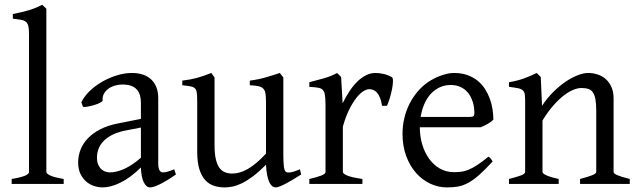

<svg xmlns="http://www.w3.org/2000/svg" viewBox="-20 -777 2695 811"><path d="M29.3 0V-21Q50.3 -24.4 64.5 -28.1Q78.6 -31.7 86.9 -35.4Q95.2 -39.1 98.9 -43Q102.5 -46.9 102.5 -50.8V-632.8Q102.5 -654.8 99.6 -667Q96.7 -679.2 88.9 -685.3Q81.1 -691.4 67.9 -693.6Q54.7 -695.8 34.2 -698.2V-717.8Q69.3 -724.6 98.6 -732.9Q127.9 -741.2 158.2 -756.8L175.8 -740.2V-50.8Q175.8 -43.5 192.4 -35.6Q209 -27.8 249 -21V0Z M442.9 -48.8Q472.2 -48.8 505.1 -63.7Q538.1 -78.6 575.2 -110.8V-238.3L517.1 -227.1Q483.9 -221.2 459.7 -210Q435.5 -198.7 419.9 -183.6Q404.3 -168.5 397 -150.1Q389.6 -131.8 389.6 -111.8Q389.6 -92.3 395.5 -80.1Q401.4 -67.9 409.9 -60.8Q418.5 -53.7 427.5 -51.3Q436.5 -48.8 442.9 -48.8ZM723.1 -40Q681.6 -11.2 654.5 1.7Q627.4 14.6 613.8 14.6Q597.7 14.6 586.9 -7.8Q576.2 -30.3 575.2 -69.8Q553.2 -47.9 531.2 -31.7Q509.3 -15.6 488.3 -5.4Q467.3 4.9 448.5 9.8Q429.7 14.6 414.1 14.6Q396.5 14.6 377.9 8.8Q359.4 2.9 344.5 -9.8Q329.6 -22.5 319.8 -42.5Q310.1 -62.5 310.1 -90.8Q310.1 -119.6 320.6 -145.8Q331.1 -171.9 351.8 -193.4Q372.6 -214.8 403.3 -230.7Q434.1 -246.6 475.1 -254.9L575.2 -274.9V-342.8Q575.2 -359.4 571.3 -373.8Q567.4 -388.2 558.1 -398.7Q548.8 -409.2 533 -414.8Q517.1 -420.4 493.2 -419.9Q477.5 -419.4 462.4 -414.6Q447.3 -409.7 436 -400.9Q424.8 -392.1 418.5 -380.1Q412.1 -368.2 413.6 -353.5Q414.1 -349.1 403.6 -343.5Q393.1 -337.9 378.7 -333.5Q364.3 -329.1 350.3 -326.7Q336.4 -324.2 330.6 -325.7L323.7 -344.7Q335 -369.1 357.9 -391.6Q380.9 -414.1 410.4 -431.2Q439.9 -448.2 472.9 -458.5Q505.9 -468.8 536.6 -468.8Q590.3 -468.8 619.4 -440.7Q648.4 -412.6 648.4 -362.3V-86.9Q648.4 -66.4 653.8 -57.6Q659.2 -48.8 668 -48.8Q674.8 -48.8 685.5 -51.3Q696.3 -53.7 715.8 -62L723.1 -40Z M1252 -40Q1233.9 -28.3 1217.3 -18.3Q1200.7 -8.3 1186.5 -1Q1172.4 6.3 1161.6 10.5Q1150.9 14.6 1145 14.6Q1127.9 14.6 1117.2 -8.1Q1106.4 -30.8 1103.5 -81.1Q1073.2 -50.8 1048.1 -32Q1022.9 -13.2 1001.7 -2.9Q980.5 7.3 962.6 11Q944.8 14.6 929.2 14.6Q906.2 14.6 885.3 8.3Q864.3 2 848.1 -14.9Q832 -31.7 822.5 -61Q813 -90.3 813 -136.2V-347.2Q813 -370.6 811.5 -383.5Q810.1 -396.5 804 -403.1Q797.9 -409.7 785.2 -412.1Q772.5 -414.6 750 -417V-436.5Q767.6 -438.5 783 -441.4Q798.3 -444.3 812.7 -448.2Q827.1 -452.1 841.8 -457.3Q856.4 -462.4 872.6 -468.8L886.2 -449.7V-163.1Q886.2 -128.9 891.4 -106Q896.5 -83 906 -69.3Q915.5 -55.7 929.4 -49.8Q943.4 -43.9 960.9 -43.9Q976.6 -43.9 992.9 -48.6Q1009.3 -53.2 1026.6 -63.2Q1043.9 -73.2 1063 -89.1Q1082 -105 1103.5 -127.9V-347.2Q1103.5 -369.1 1101.3 -382.3Q1099.1 -395.5 1091.8 -402.8Q1084.5 -410.2 1071 -413.1Q1057.6 -416 1035.2 -417V-436.5Q1070.3 -440.9 1102.5 -450.2Q1134.8 -459.5 1162.1 -468.8L1176.8 -449.7V-124Q1176.8 -93.8 1179 -74.7Q1181.2 -55.7 1188 -50.8Q1193.8 -46.9 1208 -49.1Q1222.2 -51.3 1247.1 -62L1252 -40Z M1635.7 -450.7Q1640.1 -447.8 1639.9 -433.6Q1639.6 -419.4 1636 -400.9Q1632.3 -382.3 1626.5 -362.8Q1620.6 -343.3 1614.7 -330.1H1593.8Q1590.8 -349.6 1585.4 -363.3Q1580.1 -377 1573 -385Q1565.9 -393.1 1557.4 -396.7Q1548.8 -400.4 1539.6 -400.4Q1528.8 -400.4 1514.4 -391.4Q1500 -382.3 1484.9 -363Q1469.7 -343.8 1454.8 -313.7Q1439.9 -283.7 1428.2 -242.2V-50.8Q1428.2 -43.5 1446.5 -35.6Q1464.8 -27.8 1510.7 -21V0H1286.6V-21Q1318.8 -28.3 1336.9 -35.4Q1355 -42.5 1355 -50.8V-335Q1355 -351.1 1354 -362.1Q1353 -373 1351.6 -379.9Q1350.1 -386.7 1347.9 -390.6Q1345.7 -394.5 1343.8 -397Q1340.3 -400.4 1336.2 -402.6Q1332 -404.8 1325.4 -406.2Q1318.8 -407.7 1309.6 -408.4Q1300.3 -409.2 1286.6 -410.2V-429.7Q1318.4 -438 1348.9 -446.5Q1379.4 -455.1 1403.8 -468.8L1420.9 -451.7L1427.2 -340.8Q1440.4 -367.7 1455.8 -391.1Q1471.2 -414.6 1488.8 -431.9Q1506.3 -449.2 1525.6 -459Q1544.9 -468.8 1565.9 -468.8Q1581.5 -468.8 1599.6 -464.8Q1617.7 -460.9 1635.7 -450.7Z M1883.3 -418Q1858.4 -418 1837.4 -408.2Q1816.4 -398.4 1800 -380.9Q1783.7 -363.3 1772.7 -338.4Q1761.7 -313.5 1756.8 -283.2H1965.3Q1976.6 -283.2 1980.2 -286.9Q1983.9 -290.5 1983.9 -300.8Q1983.9 -309.6 1982.4 -321.8Q1981 -334 1976.8 -346.9Q1972.7 -359.9 1965.6 -372.6Q1958.5 -385.3 1947.3 -395.3Q1936 -405.3 1920.2 -411.6Q1904.3 -418 1883.3 -418ZM2064 -272Q2055.2 -262.2 2040.5 -253.9Q2025.9 -245.6 2010.3 -239.3H1753.4V-237.8Q1753.4 -201.2 1763.4 -167.2Q1773.4 -133.3 1792 -107.2Q1810.5 -81.1 1837.4 -65.4Q1864.3 -49.8 1897.9 -49.8Q1913.1 -49.8 1927.5 -51.5Q1941.9 -53.2 1958.5 -59.8Q1975.1 -66.4 1995.4 -79.6Q2015.6 -92.8 2043 -115.2Q2049.3 -111.8 2054 -105.5Q2058.6 -99.1 2061 -95.2Q2028.3 -59.6 2003.7 -37.8Q1979 -16.1 1957.3 -4.4Q1935.5 7.3 1914.3 11Q1893.1 14.6 1868.2 14.6Q1830.6 14.6 1796.6 -1.5Q1762.7 -17.6 1736.8 -47.1Q1710.9 -76.7 1695.6 -118.4Q1680.2 -160.2 1680.2 -211.9Q1680.2 -244.6 1687.5 -276.4Q1694.8 -308.1 1708.7 -336.4Q1722.7 -364.7 1742.7 -388.7Q1762.7 -412.6 1788.1 -430.2Q1798.8 -437.5 1812.3 -444.6Q1825.7 -451.7 1840.3 -457Q1855 -462.4 1869.4 -465.6Q1883.8 -468.8 1897 -468.8Q1929.2 -468.8 1953.9 -460Q1978.5 -451.2 1997.1 -436.3Q2015.6 -421.4 2028.3 -401.6Q2041 -381.8 2049.1 -359.9Q2057.1 -337.9 2060.5 -315.2Q2064 -292.5 2064 -272Z M2430.2 0V-21Q2465.3 -30.3 2481.9 -37.1Q2498.5 -43.9 2498.5 -50.8V-309.1Q2498.5 -338.9 2495.1 -357.4Q2491.7 -376 2484.4 -386.7Q2477.1 -397.5 2465.1 -401.4Q2453.1 -405.3 2436 -405.3Q2420.9 -405.3 2402.3 -397.9Q2383.8 -390.6 2362.5 -374.5Q2341.3 -358.4 2318.1 -332.3Q2294.9 -306.2 2271.5 -268.1V-50.8Q2271.5 -43.5 2289.8 -35.6Q2308.1 -27.8 2339.8 -21V0H2129.9V-21Q2162.1 -29.3 2180.2 -35.9Q2198.2 -42.5 2198.2 -50.8V-347.2Q2198.2 -366.2 2196.8 -377.4Q2195.3 -388.7 2188.7 -395Q2182.1 -401.4 2168.5 -404.3Q2154.8 -407.2 2129.9 -410.2V-429.7Q2163.1 -435.1 2191.4 -445.1Q2219.7 -455.1 2247.1 -468.8L2264.2 -451.7L2269.5 -330.1Q2291 -362.8 2316.9 -388.4Q2342.8 -414.1 2369.1 -431.9Q2395.5 -449.7 2420.2 -459.2Q2444.8 -468.8 2463.9 -468.8Q2484.9 -468.8 2504.4 -462.4Q2523.9 -456.1 2538.8 -442.9Q2553.7 -429.7 2562.7 -409.4Q2571.8 -389.2 2571.8 -361.8V-50.8Q2571.8 -43.9 2586.7 -37.4Q2601.6 -30.8 2640.1 -21V0Z"/></svg>

Font: Gentium
Style: Regular
Weight: 400
Designer: J. Victor Gaultney
Version: Version 1.03; 2011; OFL 1.1 release